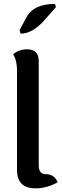

<svg xmlns="http://www.w3.org/2000/svg" viewBox="-20 -977 321 1002"><path d="M182.1 -113.8Q182.1 -67.9 219.7 -67.9Q263.7 -67.9 281.2 -25.9Q224.6 5.9 165.5 5.9Q68.8 5.9 68.8 -89.8V-608.9Q68.8 -633.8 64 -655.8Q59.1 -677.7 48.3 -693.8Q79.1 -719.7 121.1 -719.7Q182.1 -719.7 182.1 -658.2ZM87.4 -801.3 82 -819.8 119.1 -888.2Q155.8 -956.5 266.6 -956.5L272 -939.9L210.9 -870.6Q149.4 -801.3 87.4 -801.3Z"/></svg>

Font: ALMAS
Style: Bold
Weight: 700
Designer: ALMAS Font/ by Husham Jawad Kadhim, derived from the Bainsely font by/ Paul James MIller
Foundry: High-Logic / Made with FontCreator
Version: Version 1.411;September 19, 2021;FontCreator 14.0.0.2814 32-